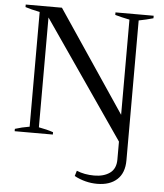

<svg xmlns="http://www.w3.org/2000/svg" viewBox="-62 -754 904 1057"><g transform="rotate(5 390.5 -225.5)"><path d="M388 217 397 187Q440 205 494 205Q547 205 580.5 181Q614 157 614 106V7L168 -640V-33Q213 -25 248 -13V0H37V-13Q74 -25 117 -32V-666Q67 -676 37 -686V-700H237L613 -141V-667Q568 -676 533 -686V-700H744V-686Q706 -675 664 -667V106Q664 176 624 212.5Q584 249 514 249Q449 249 388 217Z"/></g></svg>

Font: Trirong Medium
Style: Regular
Weight: 500
Designer: Katatrad Team
Foundry: CadsonDemak
Version: Version 1.001